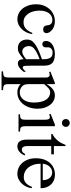

<svg xmlns="http://www.w3.org/2000/svg" viewBox="744 -1432 903 2430"><g transform="rotate(90 1195.0 -216.5)"><path d="M410.6 -169.9Q404.3 -129.4 386.7 -95.5Q369.1 -61.5 344 -37.1Q318.8 -12.7 288.1 1Q257.3 14.6 224.1 14.6Q184.6 14.6 149.9 -2.2Q115.2 -19 89.4 -50Q63.5 -81.1 48.6 -125Q33.7 -168.9 33.7 -223.1Q33.7 -276.4 50.8 -320.1Q67.9 -363.8 96.9 -394.8Q126 -425.8 164.8 -442.9Q203.6 -460 247.1 -460Q314 -460 356 -425.3Q377 -408.2 388.2 -390.1Q399.4 -372.1 399.4 -353.5Q399.4 -336.4 387.9 -324.2Q376.5 -312 353.5 -312Q346.2 -312 337.4 -313.5Q328.6 -314.9 320.6 -320.6Q312.5 -326.2 306.6 -337.6Q300.8 -349.1 299.3 -369.1Q296.9 -395.5 281 -411.9Q265.1 -428.2 231.4 -428.2Q203.6 -428.2 181.6 -415.8Q159.7 -403.3 144.5 -381.6Q129.4 -359.9 121.6 -330.1Q113.8 -300.3 113.8 -265.6Q113.8 -226.1 123.3 -189.5Q132.8 -152.8 151.4 -124.8Q169.9 -96.7 196.8 -80.1Q223.6 -63.5 258.8 -63.5Q279.3 -63.5 298.1 -68.1Q316.9 -72.8 334 -85.4Q351.1 -98.1 366.9 -120.4Q382.8 -142.6 397.5 -177.2Z M888.2 -64.5Q833 8.3 781.2 8.3Q770.5 8.3 761 4.9Q751.5 1.5 744.4 -6.8Q737.3 -15.1 733.2 -29.1Q729 -43 729 -64.5Q699.7 -41.5 680.4 -27.1Q661.1 -12.7 646.2 -4.9Q631.3 2.9 617.9 5.6Q604.5 8.3 586.9 8.3Q563 8.3 543.5 0.2Q523.9 -7.8 509.8 -22.7Q495.6 -37.6 487.8 -58.8Q480 -80.1 480 -106Q480 -130.9 489 -153.3Q498 -175.8 524.9 -198.5Q551.8 -221.2 600.6 -245.1Q649.4 -269 729 -296.4V-314.9Q729 -347.2 723.9 -369.1Q718.8 -391.1 708.5 -405Q698.2 -418.9 682.6 -425Q667 -431.2 645.5 -431.2Q614.7 -431.2 597.2 -415.3Q579.6 -399.4 578.1 -376.5L579.1 -347.2Q580.1 -326.2 568.6 -313.7Q557.1 -301.3 538.6 -301.3Q519 -301.3 508.3 -313.7Q497.6 -326.2 497.6 -348.1Q497.6 -374.5 511 -395.3Q524.4 -416 547.1 -430.4Q569.8 -444.8 599.4 -452.4Q628.9 -460 661.1 -460Q709.5 -460 739 -449.5Q768.6 -439 784.7 -419.2Q800.8 -399.4 805.9 -371.1Q811 -342.8 811 -307.6V-155.3Q811 -124 812 -104Q813 -84 813.5 -77.1Q815.9 -64 820.8 -58.6Q825.7 -53.2 835 -53.2Q839.4 -53.2 843.3 -54.4Q847.2 -55.7 852.5 -59.6Q857.9 -63.5 866.2 -71.3Q874.5 -79.1 888.2 -92.8ZM729 -267.6Q672.4 -245.6 639.4 -227.3Q606.4 -209 589.4 -192.4Q572.3 -175.8 567.6 -160.4Q563 -145 563 -128.9Q563 -111.3 568.4 -96.7Q573.7 -82 582.8 -71Q591.8 -60.1 604.2 -53.7Q616.7 -47.4 630.9 -46.9Q649.9 -45.9 674.1 -58.6Q698.2 -71.3 729 -96.2Z M1355.5 -240.7Q1355.5 -188 1340.6 -141.6Q1325.7 -95.2 1298.6 -60.3Q1271.5 -25.4 1233.9 -5.4Q1196.3 14.6 1150.4 14.6Q1139.6 14.6 1127.4 13.7Q1115.2 12.7 1102.1 8.5Q1088.9 4.4 1074.2 -3.7Q1059.6 -11.7 1043.9 -25.9V109.4Q1043.9 135.7 1045.7 152.3Q1047.4 168.9 1054.9 178.5Q1062.5 188 1077.9 191.7Q1093.3 195.3 1120.1 196.3V214.8H882.8V196.3Q910.2 195.3 925.8 191.9Q941.4 188.5 949.2 179Q957 169.4 959 152.3Q960.9 135.3 960.9 107.4V-315.9Q960.9 -334.5 960.7 -346.4Q960.4 -358.4 959 -366.5Q957.5 -374.5 954.1 -379.4Q950.7 -384.3 944.8 -388.7Q937 -394 925 -394.8Q913.1 -395.5 891.6 -386.7L885.7 -403.3L1025.4 -459H1043.9V-354.5Q1061 -383.8 1078.1 -404.1Q1095.2 -424.3 1112.8 -436.8Q1130.4 -449.2 1148.9 -454.6Q1167.5 -460 1188 -460Q1225.1 -460 1255.9 -443.1Q1286.6 -426.3 1308.8 -396.7Q1331.1 -367.2 1343.3 -327.1Q1355.5 -287.1 1355.5 -240.7ZM1277.3 -194.3Q1277.3 -248.5 1267.1 -287.6Q1256.8 -326.7 1239.3 -351.6Q1221.7 -376.5 1198.2 -388.4Q1174.8 -400.4 1148.4 -400.4Q1133.8 -400.4 1121.3 -394.8Q1108.9 -389.2 1096.7 -379.2Q1084.5 -369.1 1071.8 -355.5Q1059.1 -341.8 1043.9 -325.2V-157.7Q1043.9 -105.5 1048.3 -86.4Q1051.8 -73.7 1059.6 -61Q1067.4 -48.3 1080.1 -38.3Q1092.8 -28.3 1109.9 -22Q1127 -15.6 1148.4 -15.6Q1177.2 -15.6 1200.9 -28.1Q1224.6 -40.5 1241.5 -63.5Q1258.3 -86.4 1267.8 -119.6Q1277.3 -152.8 1277.3 -194.3Z M1585.4 -599.6Q1585.4 -578.6 1571.5 -564Q1557.6 -549.3 1536.1 -549.3Q1514.6 -549.3 1500.5 -563.5Q1486.3 -577.6 1486.3 -599.6Q1486.3 -610.4 1490.2 -619.4Q1494.1 -628.4 1501 -634.8Q1507.8 -641.1 1516.8 -644.8Q1525.9 -648.4 1536.1 -648.4Q1546.4 -648.4 1555.4 -644.5Q1564.5 -640.6 1571 -634Q1577.6 -627.4 1581.5 -618.7Q1585.4 -609.9 1585.4 -599.6ZM1426.8 0V-18.6Q1447.8 -18.6 1461.2 -21.5Q1474.6 -24.4 1482.2 -32.5Q1489.7 -40.5 1492.4 -54.9Q1495.1 -69.3 1495.1 -91.8V-331.1Q1495.1 -363.3 1488 -379.9Q1481 -396.5 1461.4 -396.5Q1454.6 -396.5 1446.3 -394.5Q1438 -392.6 1426.8 -388.7L1420.4 -406.2L1555.7 -460H1576.7V-91.8Q1576.7 -69.3 1579.6 -54.9Q1582.5 -40.5 1590.1 -32.5Q1597.7 -24.4 1611.1 -21.5Q1624.5 -18.6 1645.5 -18.6V0Z M1946.8 -81.5Q1939 -56.6 1925.8 -38.6Q1912.6 -20.5 1897.5 -8.8Q1882.3 2.9 1866 8.8Q1849.6 14.6 1835 14.6Q1818.8 14.6 1803.2 10.3Q1787.6 5.9 1774.9 -7.1Q1762.2 -20 1754.4 -43.2Q1746.6 -66.4 1746.6 -104V-414.1H1674.8V-429.2Q1694.8 -436.5 1717 -454.8Q1739.3 -473.1 1758.3 -495.6Q1765.1 -503.9 1770.5 -511.2Q1775.9 -518.6 1782.2 -529.1Q1788.6 -539.6 1795.9 -555.2Q1803.2 -570.8 1813.5 -594.7H1828.1V-447.3H1933.1V-414.1H1828.1V-115.7Q1828.1 -93.8 1831.5 -79.6Q1835 -65.4 1841.1 -57.1Q1847.2 -48.8 1855.2 -45.4Q1863.3 -42 1872.6 -41.5Q1890.6 -40.5 1904.5 -51.5Q1918.5 -62.5 1927.2 -81.5Z M2361.8 -163.6Q2356.9 -130.9 2341.8 -98.9Q2326.7 -66.9 2303.2 -41.7Q2279.8 -16.6 2248 -1Q2216.3 14.6 2177.7 14.6Q2138.2 14.6 2102.5 -1.7Q2066.9 -18.1 2040.3 -48.6Q2013.7 -79.1 1998 -122.3Q1982.4 -165.5 1982.4 -218.8Q1982.4 -275.4 1997.8 -320.3Q2013.2 -365.2 2040.8 -396.5Q2068.4 -427.7 2106.4 -444.3Q2144.5 -460.9 2189.9 -460.9Q2227.1 -460.9 2258.5 -448.5Q2290 -436 2313 -412.6Q2335.9 -389.2 2348.9 -355.5Q2361.8 -321.8 2361.8 -279.3H2051.8Q2051.8 -229.5 2064.9 -189.9Q2078.1 -150.4 2100.6 -123Q2123 -95.7 2152.6 -81.3Q2182.1 -66.9 2214.8 -66.4Q2236.8 -65.9 2255.6 -71Q2274.4 -76.2 2290.5 -88.6Q2306.6 -101.1 2320.6 -121.8Q2334.5 -142.6 2346.2 -173.3ZM2259.8 -306.6Q2259.8 -343.8 2249 -366.9Q2238.3 -390.1 2223.1 -403.3Q2208 -416.5 2191.4 -421.4Q2174.8 -426.3 2162.6 -426.3Q2143.1 -426.3 2124.3 -418.5Q2105.5 -410.6 2090.3 -395.5Q2075.2 -380.4 2064.9 -357.9Q2054.7 -335.4 2051.8 -306.6Z"/></g></svg>

Font: Doulos SIL Viet
Style: Regular
Weight: 400
Designer: Walt Agee, Victor Gaultney, Peter Martin, Debbi Hosken, Becca Hirsbrunner
Foundry: SIL International
Version: Version 5.000